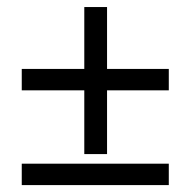

<svg xmlns="http://www.w3.org/2000/svg" viewBox="-20 -536 552 556"><path d="M43 -336.4H224.1V-515.6H290V-336.4H468.8V-274.4H290V-89.8H224.1V-274.4H43ZM43 -62H468.8V0H43Z"/></svg>

Font: Kurinto Book Core
Style: Regular
Weight: 400
Designer: Kurinto was developed by Clint Goss from a range of fonts that are compatible with the SIL Open Font License Version 1.1
Foundry: Clinton F. Goss
Version: Version 2.196; July 25, 2020